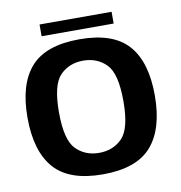

<svg xmlns="http://www.w3.org/2000/svg" viewBox="-79 -767 798 845"><g transform="rotate(-10 320.0 -345.0)"><path d="M314 4.5Q464.5 4.5 531.5 -72.2Q598.5 -149 598.5 -298.5Q598.5 -448 531.5 -523.5Q464.5 -599 314 -599Q163.5 -599 96.5 -523.5Q29.5 -448 29.5 -298.5Q29.5 -149 96.5 -72.2Q163.5 4.5 314 4.5ZM314 -91.5Q251 -91.5 210.5 -133.2Q170 -175 170 -297.5Q170 -420.5 210.5 -462Q251 -503.5 314 -503.5Q377 -503.5 417.5 -462Q458 -420.5 458 -297.5Q458 -175 417.5 -133.2Q377 -91.5 314 -91.5ZM153 -641H475V-693.5H153Z"/></g></svg>

Font: Anybody Thin SemiBold
Style: Regular
Weight: 600
Version: Version 1.113;gftools[0.9.25]